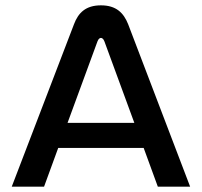

<svg xmlns="http://www.w3.org/2000/svg" viewBox="-20 -699 756 719"><path d="M257 -608 24 0H145L198 -145H518L571 0H692L460 -608C443 -651 415 -679 358 -679C301 -679 273 -651 257 -608ZM233 -239 345 -544C349 -555 355 -557 358 -557C361 -557 367 -555 371 -544L483 -239Z"/></svg>

Font: LT Wave Text Medium
Style: Regular
Weight: 500
Designer: Daniel Lyons
Version: Version 2.5 (Glyphs App)